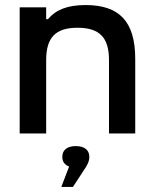

<svg xmlns="http://www.w3.org/2000/svg" viewBox="-20 -529 596 761"><path d="M58 -500V0H163V-291C163 -380 200 -419 287 -419C375 -419 412 -380 412 -291V0H516V-295C516 -443 454 -509 319 -509C247 -509 201 -490 170 -453H163V-500ZM223 212H269L320 134C331 116 334 105 334 94V92C334 66 315 50 280 50C245 50 227 67 227 92V94C227 112 237 125 254 131Z"/></svg>

Font: LT Wave Alt Medium
Style: Regular
Weight: 500
Designer: Daniel Lyons
Version: Version 2.5 (Glyphs App)